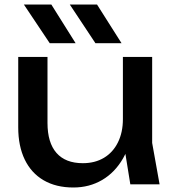

<svg xmlns="http://www.w3.org/2000/svg" viewBox="-20 -819 772 853"><path d="M61 -253V-566H191V-273Q191 -185 231 -139.5Q271 -94 348 -94Q402 -94 442 -118Q482 -142 504 -186.5Q526 -231 526 -290L571 -265Q563 -179 527 -116Q491 -53 434 -19.5Q377 14 306 14Q229 14 174 -18Q119 -50 90 -110Q61 -170 61 -253ZM526 -204V-566H656V-184L689 0H559ZM520 -627H404L290 -799H411ZM316 -627H201L86 -799H208Z"/></svg>

Font: Unbounded Variable
Style: Regular
Weight: 400
Designer: Luke Prowse, Jean-Baptiste Morizot, Fátima Lázaro, Florian Runge
Foundry: NaN
Version: Version 1.600;FEAKit 1.0